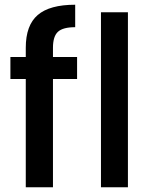

<svg xmlns="http://www.w3.org/2000/svg" viewBox="-20 -792 636 812"><path d="M306 -458H204V0H89V-458H24V-551H89V-590Q89 -685 139.5 -728.5Q190 -772 298 -772V-677Q246 -677 225 -657.5Q204 -638 204 -590V-551H306ZM521 -740V0H407V-740Z"/></svg>

Font: A Bank Premium Med
Style: Regular
Weight: 500
Designer: Ninad Kale (Devanagari), Jonny Pinhorn (Latin), Htun Naung (Myanmar)
Foundry: Indian Type Foundry
Version: 4.004